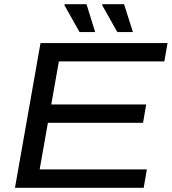

<svg xmlns="http://www.w3.org/2000/svg" viewBox="-20 -890 814 910"><path d="M51 0 172 -686H774L759 -599H259L223 -395H673L658 -308H207L168 -87H676L661 0ZM357 -738 285 -866 287 -870H390L431 -738ZM536 -738 464 -866 466 -870H568L610 -738Z"/></svg>

Font: Archivo SemiExpanded
Style: Italic
Weight: 400
Width: 6
Italic angle: -10°
Designer: Hector Gatti
Foundry: Omnibus-Type
Version: Version 2.001